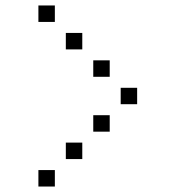

<svg xmlns="http://www.w3.org/2000/svg" viewBox="-20 -700 640 700"><path d="M121 -680Q120 -680 120 -680Q120 -680 120 -679V-621Q120 -620 120 -620Q120 -620 121 -620H179Q180 -620 180 -620Q180 -620 180 -621V-679Q180 -680 180 -680Q180 -680 179 -680ZM221 -580Q220 -580 220 -580Q220 -580 220 -579V-521Q220 -520 220 -520Q220 -520 221 -520H279Q280 -520 280 -520Q280 -520 280 -521V-579Q280 -580 280 -580Q280 -580 279 -580ZM321 -480Q320 -480 320 -480Q320 -480 320 -479V-421Q320 -420 320 -420Q320 -420 321 -420H379Q380 -420 380 -420Q380 -420 380 -421V-479Q380 -480 380 -480Q380 -480 379 -480ZM421 -380Q420 -380 420 -380Q420 -380 420 -379V-321Q420 -320 420 -320Q420 -320 421 -320H479Q480 -320 480 -320Q480 -320 480 -321V-379Q480 -380 480 -380Q480 -380 479 -380ZM321 -280Q320 -280 320 -280Q320 -280 320 -279V-221Q320 -220 320 -220Q320 -220 321 -220H379Q380 -220 380 -220Q380 -220 380 -221V-279Q380 -280 380 -280Q380 -280 379 -280ZM221 -180Q220 -180 220 -180Q220 -180 220 -179V-121Q220 -120 220 -120Q220 -120 221 -120H279Q280 -120 280 -120Q280 -120 280 -121V-179Q280 -180 280 -180Q280 -180 279 -180ZM121 -80Q120 -80 120 -80Q120 -80 120 -79V-21Q120 -20 120 -20Q120 -20 121 -20H179Q180 -20 180 -20Q180 -20 180 -21V-79Q180 -80 180 -80Q180 -80 179 -80Z"/></svg>

Font: Doto Black Medium
Style: Regular
Weight: 500
Monospace: yes
Version: Version 1.000